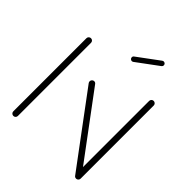

<svg xmlns="http://www.w3.org/2000/svg" viewBox="-194 -795 906 906"><g transform="rotate(45 258.5 -342.0)"><path d="M49.6 0Q43.3 0 38.7 -4.4Q34.1 -8.9 34.1 -15.2V-503.3Q34.1 -509.6 38.7 -514.1Q43.3 -518.5 49.6 -518.5Q55.9 -518.5 60.4 -514.1Q64.8 -509.6 64.8 -503.3V-15.2Q64.8 -8.9 60.4 -4.4Q55.9 0 49.6 0ZM188.5 -370.4Q188.5 -376.7 193 -381.3Q197.4 -385.9 203.7 -385.9Q211.5 -385.9 215.9 -379.6L480.4 -24.4L455.9 -5.9L191.5 -361.1Q188.5 -365.2 188.5 -370.4ZM467.8 0Q461.5 0 457 -4.4Q452.6 -8.9 452.6 -15.2V-503.3Q452.6 -509.6 457 -514.1Q461.5 -518.5 467.8 -518.5Q474.1 -518.5 478.7 -514.1Q483.3 -509.6 483.3 -503.3V-15.2Q483.3 -8.9 478.7 -4.4Q474.1 0 467.8 0ZM261.9 -578.1Q256.7 -578.1 252.8 -581.9Q248.9 -585.6 248.9 -591.1Q248.9 -597.4 254.1 -601.1L362.2 -681.1Q366.3 -683.7 370 -683.7Q375.2 -683.7 379.1 -680Q383 -676.3 383 -670.7Q383 -664.8 377.8 -660.7L269.6 -580.7Q265.9 -578.1 261.9 -578.1Z"/></g></svg>

Font: 26F Galaxy Sans Ultra Light
Style: Regular
Weight: 200
Designer: C₂₉H₂₅N₃O₅
Version: Version 1.100